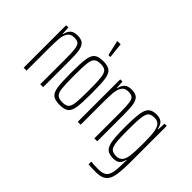

<svg xmlns="http://www.w3.org/2000/svg" viewBox="-161 -1080 1631 1631"><g transform="rotate(45 654.5 -264.5)"><path d="M50 -510H77L81 -437H85Q92 -474 113 -496Q134 -518 181 -518Q226 -518 247.5 -499Q269 -480 276.5 -439Q284 -398 284 -320V0H249V-315Q249 -392 243 -427Q237 -462 221.5 -474Q206 -486 171 -486Q131 -486 112 -458Q93 -430 89 -386.5Q85 -343 85 -264V0H50Z M365 -254Q365 -370 373 -423Q381 -476 407 -497Q433 -518 490 -518Q546 -518 571.5 -497Q597 -476 605 -423Q613 -370 613 -254Q613 -138 605 -85.5Q597 -33 571.5 -12.5Q546 8 490 8Q433 8 407 -12.5Q381 -33 373 -85.5Q365 -138 365 -254ZM578 -254Q578 -360 572.5 -405.5Q567 -451 549.5 -468.5Q532 -486 490 -486Q448 -486 429.5 -468.5Q411 -451 405.5 -405Q400 -359 400 -254Q400 -149 405.5 -103.5Q411 -58 429.5 -41Q448 -24 490 -24Q532 -24 549.5 -41Q567 -58 572.5 -103Q578 -148 578 -254ZM483 -585 453 -718V-723H492L506 -590V-585Z M700 -510H727L731 -437H735Q742 -474 763 -496Q784 -518 831 -518Q876 -518 897.5 -499Q919 -480 926.5 -439Q934 -398 934 -320V0H899V-315Q899 -392 893 -427Q887 -462 871.5 -474Q856 -486 821 -486Q781 -486 762 -458Q743 -430 739 -386.5Q735 -343 735 -264V0H700Z M1020 191V158Q1054 162 1109 162Q1160 162 1184 143Q1208 124 1216 78Q1224 32 1224 -63V-64H1220Q1212 -25 1191 -8.5Q1170 8 1132 8Q1082 8 1057.5 -13.5Q1033 -35 1024 -89.5Q1015 -144 1015 -255Q1015 -366 1024 -420.5Q1033 -475 1057.5 -496.5Q1082 -518 1132 -518Q1168 -518 1191 -501.5Q1214 -485 1224 -437H1228L1233 -510H1259V-84Q1259 29 1248.5 86Q1238 143 1207 168.5Q1176 194 1112 194Q1073 194 1020 191ZM1216 -105Q1224 -160 1224 -255Q1224 -356 1217 -398Q1209 -446 1190.5 -466Q1172 -486 1138 -486Q1098 -486 1080.5 -470Q1063 -454 1056.5 -407.5Q1050 -361 1050 -255Q1050 -149 1056.5 -102.5Q1063 -56 1080.5 -40Q1098 -24 1138 -24Q1170 -24 1189 -43Q1208 -62 1216 -105Z"/></g></svg>

Font: Saira Ultra Condensed Thin
Style: Regular
Weight: 100
Width: 1
Designer: Hector Gatti with collaboration of the Omnibus-Type team
Foundry: Omnibus-Type
Version: Version 1.001; ttfautohint (v1.8)